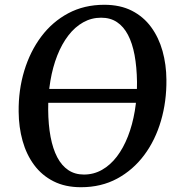

<svg xmlns="http://www.w3.org/2000/svg" viewBox="-20 -773 748 803"><path d="M318.5 10Q252.5 10 203.8 -14.8Q155 -39.5 122.8 -83Q90.5 -126.5 74.5 -183.8Q58.5 -241 58 -306Q57 -396.5 81.5 -477.2Q106 -558 152.5 -620Q199 -682 265.5 -717.5Q332 -753 416 -753Q483 -753 531.8 -728Q580.5 -703 612.2 -659.5Q644 -616 659.8 -559.5Q675.5 -503 676 -440Q677 -349 653.2 -267.8Q629.5 -186.5 583 -124.2Q536.5 -62 470 -26Q403.5 10 318.5 10ZM331 -43Q372 -43 406.8 -62.8Q441.5 -82.5 468.8 -118.2Q496 -154 515 -202.5Q534 -251 543.8 -309Q553.5 -367 553 -430.5Q552 -493 542.8 -542.8Q533.5 -592.5 515.2 -627.2Q497 -662 469.2 -680.5Q441.5 -699 403 -699Q362.5 -699 327.8 -679.5Q293 -660 265.8 -624.5Q238.5 -589 219.5 -540.8Q200.5 -492.5 190.8 -435.2Q181 -378 181.5 -314.5Q182 -251 191.5 -200.8Q201 -150.5 219.5 -115.2Q238 -80 265.8 -61.5Q293.5 -43 331 -43ZM666 -401 657.5 -343H70.5L79 -401Z"/></svg>

Font: Merriweather Medium
Style: Italic
Weight: 500
Italic angle: -7.8°
Version: Version 2.101